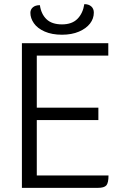

<svg xmlns="http://www.w3.org/2000/svg" viewBox="-20 -909 600 929"><path d="M505 -60Q505 -24 494.5 -12Q484 0 453 0H86V-700H504V-640H158V-388H456V-328H158V-60ZM127 -847Q127 -863 139 -873.5Q151 -884 173 -884Q179 -841 205 -816Q231 -791 280 -791Q328 -791 354.5 -817.5Q381 -844 388 -889Q409 -889 421.5 -878Q434 -867 434 -848Q434 -819 415.5 -795Q397 -771 362 -756Q327 -741 280 -741Q231 -741 196 -756.5Q161 -772 144 -796.5Q127 -821 127 -847Z"/></svg>

Font: Krub
Style: Regular
Weight: 400
Designer: Ekaluck Peanpanawate
Foundry: Cadson Demak Co.,Ltd.
Version: Version 1.000; ttfautohint (v1.6)